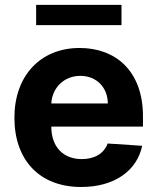

<svg xmlns="http://www.w3.org/2000/svg" viewBox="-20 -747 638 778"><path d="M308.9 10.7C443.9 10.7 534.8 -55 556.1 -156.2L416.2 -165.5C400.9 -123.9 361.9 -102.3 311.4 -102.3C235.8 -102.3 187.9 -152.3 187.9 -233.7V-234H559.3V-275.6C559.3 -460.9 447.1 -552.6 302.9 -552.6C142.4 -552.6 38.4 -438.6 38.4 -270.2C38.4 -97.3 141 10.7 308.9 10.7ZM126.4 -645.2H472.3V-727.3H126.4ZM305.4 -439.6C371.1 -439.6 416.5 -392.8 416.9 -327.8H187.9C191.1 -389.9 238.3 -439.6 305.4 -439.6Z"/></svg>

Font: Inter-Hewn
Style: Bold
Weight: 700
Designer: Rasmus Andersson
Foundry: rsms
Version: Version 3.012;git-f93a4a705